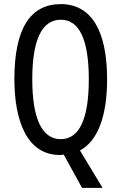

<svg xmlns="http://www.w3.org/2000/svg" viewBox="-20 -744 590 934"><path d="M501 -358C501 -600 421 -724 276 -724C126 -724 50 -603 50 -359C50 -161 109 10 271 10C277 10 286 9 290 8L379 170H479L369 -12C454 -57 501 -176 501 -358ZM137 -358C137 -549 183 -648 276 -648C366 -648 412 -551 412 -358C412 -163 365 -67 275 -67C185 -67 137 -166 137 -358Z"/></svg>

Font: Noto Sans Lao Looped ExtraCondensed
Style: Regular
Weight: 400
Width: 2
Designer: Mark Frömberg, Ben Mitchell
Foundry: The Fontpad Ltd
Version: Version 1.003